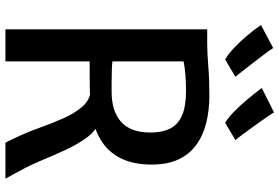

<svg xmlns="http://www.w3.org/2000/svg" viewBox="-181 -848 1029 707"><g transform="rotate(90 333.5 -494.5)"><path d="M506 0Q499.5 -10 495 -20.5Q490.5 -31 479 -55Q463.5 -88.5 448.5 -130.8Q433.5 -173 415.8 -213Q398 -253 375 -280.5Q355 -304.5 329 -311.5Q316 -311 301 -310.5Q266 -310 206 -310V0H88V-743H140Q175.5 -743 224 -747Q272.5 -751 331 -751Q387 -751 433.5 -739.2Q480 -727.5 514.2 -702.2Q548.5 -677 567.2 -636.8Q586 -596.5 586 -539Q586 -472 563.5 -426Q541 -380 499 -353.5Q478.5 -340.5 454.5 -331.5Q473 -319 488.5 -297Q512 -264.5 531.8 -221.8Q551.5 -179 569.8 -135Q588 -91 608 -55Q615.5 -41 623 -27.2Q630.5 -13.5 638 0ZM206 -394Q216.5 -392.5 238.2 -391.8Q260 -391 282.5 -391H318Q390 -391 429 -426.2Q468 -461.5 468 -534Q468 -577 453.5 -606.2Q439 -635.5 405.2 -650.2Q371.5 -665 314 -665Q285 -665 256.8 -662.8Q228.5 -660.5 206 -656ZM432 -809Q413.5 -820 391.5 -841.5Q369.5 -863 346.8 -890Q324 -917 304 -944L394 -989Q395 -986 405 -971.2Q415 -956.5 429.5 -936.2Q444 -916 458.5 -896Q473 -876 483.5 -862.2Q494 -848.5 496 -847ZM199 -809Q179.5 -820 156.8 -841.5Q134 -863 111.8 -889.2Q89.5 -915.5 72 -941L157 -986Q158 -983.5 168.2 -969Q178.5 -954.5 193.8 -934.8Q209 -915 224.2 -895.5Q239.5 -876 250.2 -862.2Q261 -848.5 263 -847Z"/></g></svg>

Font: Koeln Type Sans
Style: Regular
Weight: 400
Designer: Eben Sorkin
Foundry: Eben Sorkin
Version: Version 2.001